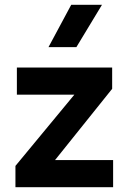

<svg xmlns="http://www.w3.org/2000/svg" viewBox="-20 -782 536 802"><path d="M44.5 0V-89L290.5 -386.5H50.5V-500H448.5V-411L210 -113.5H452.5V0ZM182.5 -585 277.5 -762H406L299 -585Z"/></svg>

Font: Geologica EX Med
Style: Regular
Weight: 500
Designer: Sindre Bremnes, Frode Helland
Foundry: Monokrom Skriftforlag AS
Version: Version 1.010;gftools[0.9.28]